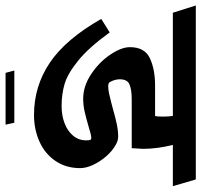

<svg xmlns="http://www.w3.org/2000/svg" viewBox="-62 -583 720 686"><g transform="rotate(90 298.0 -240.0)"><path d="M-25.4 -579.6H596.2L620.1 -497.6H472.7Q486.8 -442.4 486.8 -390.6Q486.8 -382.3 484.4 -350.6H309.6Q274.4 -350.6 256.3 -342.5Q238.3 -334.5 238.3 -308.1Q238.3 -290.5 248 -272.9Q251.5 -266.6 262.7 -266.6Q274.4 -266.6 289.6 -269.8Q304.7 -272.9 319.8 -277.1Q335 -281.2 339.4 -282.2Q373.5 -292 397.7 -297.1Q421.9 -302.2 441.9 -302.2Q458 -302.2 471.7 -293.9Q494.1 -281.7 513.4 -259.5Q532.7 -237.3 544.2 -212.4Q555.7 -187.5 555.7 -166.5Q555.7 -115.7 530 -78.1Q504.4 -40.5 460.9 -21Q417.5 -1.5 365.7 -1.5Q263.2 -1.5 179.2 -57.9Q95.2 -114.3 22.5 -241.7L70.8 -272Q125.5 -196.3 172.4 -158.7Q219.2 -121.1 255.6 -110.6Q292 -100.1 334 -100.1Q367.2 -100.1 395 -110.6Q422.9 -121.1 439.7 -141.1Q456.5 -161.1 456.5 -188.5Q456.5 -199.7 454.1 -204.1Q452.1 -206.1 447.3 -206.1Q437.5 -206.1 408.2 -196.8Q376.5 -187.5 353.8 -182.4Q331.1 -177.2 308.1 -177.2Q262.7 -177.2 219.7 -205.8Q176.8 -234.4 150.1 -274.2Q123.5 -314 123.5 -344.2Q123.5 -397 163.1 -415.5Q202.6 -434.1 261.2 -434.1H369.6Q371.6 -442.4 371.6 -461.9Q371.6 -484.4 369.1 -497.6H0.5ZM207 68.8H393.6L400.4 100.1H215.3Z"/></g></svg>

Font: Vesper Libre
Style: Bold
Weight: 700
Designer: Robert Keller & Kimya Gandhi
Foundry: Mota Italic
Version: Version 1.058